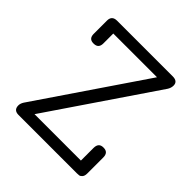

<svg xmlns="http://www.w3.org/2000/svg" viewBox="-167 -735 860 860"><g transform="rotate(45 262.5 -305.5)"><path d="M46.9 -29.8Q46.9 -42 55.2 -55.2L397 -558.1H120.1V-495.1Q120.1 -464.4 90.8 -463.9H87.9Q60.1 -463.9 59.1 -493.2V-579.1Q59.1 -610.8 91.8 -610.8Q92.3 -610.8 92.8 -610.8H443.8Q476.1 -610.8 476.1 -584Q476.1 -569.8 467.8 -556.2L126 -53.2H419.9V-132.8Q419.9 -166 449.2 -166H451.2Q481 -166 481 -133.8V-32.2Q481 -17.1 474.4 -9.5Q467.8 -2 462.4 -1Q457 0 446.8 0H78.1Q46.9 0 46.9 -29.8Z"/></g></svg>

Font: CMU Typewriter Text
Style: Light
Weight: 200
Version: Version 0.7.0